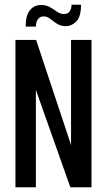

<svg xmlns="http://www.w3.org/2000/svg" viewBox="-20 -788 450 808"><path d="M45 0V-620H132L277 -184L278 -179L279 -178V-620H365V0H276L133 -404L131 -411V0ZM88 -676Q88 -723 106 -745Q124 -767 153 -767Q175 -767 191 -757.5Q207 -748 220.5 -738.5Q234 -729 249 -729Q266 -729 273.5 -740.5Q281 -752 281 -768H321Q321 -718 301.5 -698Q282 -678 257 -678Q235 -678 220 -688Q205 -698 192 -708.5Q179 -719 163 -719Q149 -719 140 -707.5Q131 -696 131 -676Z"/></svg>

Font: Smooch Sans SemiBold
Style: Bold
Weight: 600
Designer: Robert E. Leuschke
Foundry: Robert E. Leuschke
Version: Version 1.010; ttfautohint (v1.8.3)